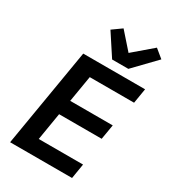

<svg xmlns="http://www.w3.org/2000/svg" viewBox="-226 -1070 1053 1183"><g transform="rotate(30 300.0 -478.5)"><path d="M481.5 0 498.9 -105.5H183.6L215.9 -300.4H518.8L536.6 -405.9H234L265.3 -592.7H580.6L598 -698.2H158L40.8 0ZM229.4 -909.8 330.3 -755.7H445.7L592.7 -908L533 -957L397.7 -841.3L295.5 -957Z"/></g></svg>

Font: Margiela Mono Italic SmBold It
Style: Regular
Weight: 600
Designer: Mike Abbink, Paul van der Laan, Pieter van Rosmalen
Foundry: Bold Monday
Version: Version 2.003 2021